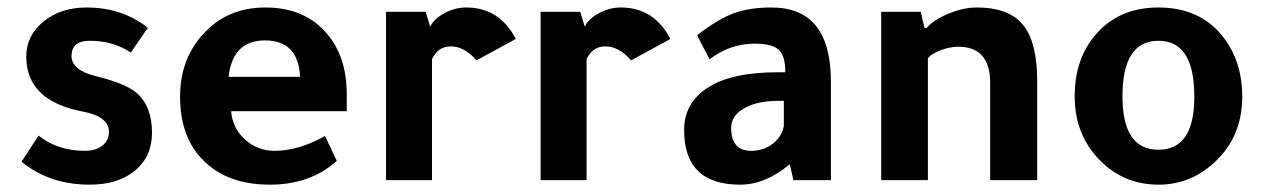

<svg xmlns="http://www.w3.org/2000/svg" viewBox="-20 -486 3409 518"><path d="M333 -344.2Q284.2 -376.5 221.2 -376Q173.3 -376 172.9 -335Q172.9 -296.9 237.8 -280.8Q318.8 -260.7 348.1 -235.8Q390.1 -199.7 390.1 -127.9Q390.1 -64 344.5 -25.9Q298.8 12.2 222.2 12.2Q113.3 12.2 38.1 -49.8L84 -120.1Q135.7 -79.1 209 -79.1Q237.8 -79.1 255.9 -93Q273.9 -106.9 273.9 -129.9Q273.9 -171.9 203.1 -185.1Q51.3 -213.9 50.8 -333Q50.8 -390.1 97.4 -428Q144 -465.8 213.9 -465.8Q309.1 -465.8 378.9 -411.1Z M915.5 -186H603.5Q607.4 -140.1 641.1 -109.6Q674.8 -79.1 720.7 -79.1Q785.6 -79.1 856.9 -119.1L888.7 -51.8Q816.9 12.2 708.5 12.2Q592.3 12.2 527.8 -54.2Q465.8 -116.2 465.8 -225.1Q465.8 -332 535.6 -401.9Q598.6 -465.8 695.8 -465.8Q803.7 -465.8 863.8 -393.1Q915.5 -331.1 915.5 -231.9ZM596.7 -278.8H789.6Q784.7 -377 694.8 -377Q607.9 -377 596.7 -278.8Z M1128.4 -454.1 1140.6 -414.1Q1150.4 -435.1 1179 -450.4Q1207.5 -465.8 1237.8 -465.8Q1327.6 -465.8 1371.6 -380.9L1265.6 -323.2Q1232.4 -361.3 1195.8 -360.8Q1161.6 -360.8 1145.5 -326.2V0H1021.5V-454.1Z M1545.4 -454.1 1557.6 -414.1Q1567.4 -435.1 1595.9 -450.4Q1624.5 -465.8 1654.8 -465.8Q1744.6 -465.8 1788.6 -380.9L1682.6 -323.2Q1649.4 -361.3 1612.8 -360.8Q1578.6 -360.8 1562.5 -326.2V0H1438.5V-454.1Z M2221.7 0H2120.6L2110.8 -43Q2044.9 12.2 1976.6 12.2Q1825.7 12.2 1825.7 -134.8Q1825.7 -208 1888.7 -249Q1952.6 -291 2077.6 -291H2098.6V-293Q2098.6 -335.9 2080.6 -352.1Q2062.5 -368.2 2015.6 -368.2Q1949.7 -368.2 1894.5 -326.2Q1876.5 -359.4 1860.8 -391.1Q1918 -435.1 1960.2 -450.4Q2002.4 -465.8 2061.5 -465.8Q2221.7 -465.8 2221.7 -266.1ZM2094.7 -213.9H2079.6Q2022.5 -213.9 1987.5 -193.8Q1952.6 -173.8 1952.6 -141.1Q1952.6 -79.1 2006.8 -79.1Q2040 -79.1 2064.7 -98.1Q2089.4 -117.2 2094.7 -146Z M2479.5 -410.2Q2499.5 -433.1 2539.6 -449.5Q2579.6 -465.8 2615.7 -465.8Q2701.7 -465.8 2740 -418.9Q2778.3 -372.1 2778.3 -267.1V0H2651.4V-262.2Q2651.4 -360.4 2564.5 -359.9Q2542.5 -359.9 2517.6 -350.3Q2492.7 -340.8 2483.4 -329.1V0H2357.4V-454.1H2464.4Q2469.2 -428.2 2474.6 -410.2Z M3105.5 -465.8Q3217.3 -465.8 3279.3 -387.2Q3331.1 -321.3 3331.5 -226.1Q3331.5 -115.2 3254.4 -45.9Q3190.4 12.2 3105.5 12.2Q3006.3 12.2 2939.5 -62Q2879.4 -128.9 2879.4 -226.1Q2879.4 -335.9 2946.3 -403.8Q3007.3 -465.8 3105.5 -465.8ZM3105.5 -82Q3202.6 -82 3202.1 -226.1Q3202.1 -376 3105.5 -376Q3008.3 -376 3008.3 -226.1Q3008.3 -82 3105.5 -82Z"/></svg>

Font: Tajawal
Style: Bold
Weight: 700
Designer: Boutros Fonts
Foundry: Created by Boutros International 2017
Version: Version 1.700